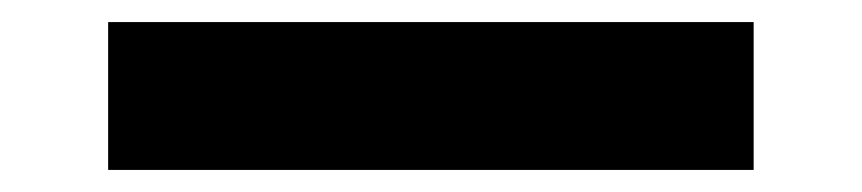

<svg xmlns="http://www.w3.org/2000/svg" viewBox="-20 19 781 174"><path d="M78 173V39H663V173Z"/></svg>

Font: DM Sans 24pt ExtraBold
Style: Regular
Weight: 800
Designer: Colophon Foundry, Jonny Pinhorn
Foundry: Colophon Foundry
Version: Version 4.004;gftools[0.9.30]